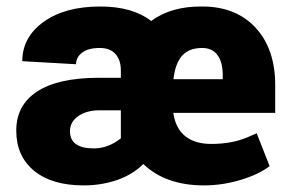

<svg xmlns="http://www.w3.org/2000/svg" viewBox="-20 -558 885 588"><path d="M604.5 9.8Q487.3 9.8 418.9 -55.7Q386.7 -23.4 338.9 -6.8Q291 9.8 236.3 9.8Q139.2 9.8 84.5 -34.9Q29.8 -79.6 29.8 -158.2Q29.8 -235.4 93 -277.3Q156.2 -319.3 280.8 -319.8H350.1V-342.3Q350.1 -374.5 333.5 -392.8Q316.9 -411.1 285.2 -411.1Q250 -411.1 231.4 -396.7Q212.9 -382.3 212.9 -361.3L48.3 -370.6Q48.3 -444.3 113.8 -491.2Q179.2 -538.1 287.1 -538.1Q385.7 -538.1 442.9 -493.7Q504.4 -539.1 599.1 -538.1Q702.6 -538.1 762.7 -473.1Q822.8 -408.2 822.8 -297.4V-212.4H510.7Q517.6 -164.6 547.4 -140.9Q577.1 -117.2 627 -117.2Q688.5 -117.2 735.8 -136.7L766.1 -149.9L805.7 -49.3Q772.9 -23.9 717 -7.1Q661.1 9.8 604.5 9.8ZM267.6 -103.5Q311 -103.5 350.1 -134.3V-220.2H282.2Q244.1 -219.7 219.2 -202.1Q194.3 -184.6 194.3 -156.2Q194.3 -103.5 267.6 -103.5ZM599.1 -411.1Q559.1 -411.1 537.8 -387.5Q516.6 -363.8 511.2 -315.4H662.1V-328.1Q662.1 -367.7 646 -389.4Q629.9 -411.1 599.1 -411.1Z"/></svg>

Font: Roboto Black
Style: Regular
Weight: 900
Designer: Google
Version: Version 2.134; 2016